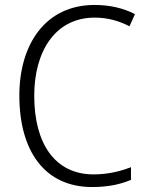

<svg xmlns="http://www.w3.org/2000/svg" viewBox="-20 -795 592 774"><path d="M362 -724C411 -724 458 -712 502 -689L524 -738C476 -763 421 -775 361 -775C163 -775 58 -616 58 -410C58 -184 162 -41 351 -41C416 -41 466 -52 508 -70V-121C466 -105 417 -92 357 -92C201 -92 118 -217 118 -409C118 -587 202 -724 362 -724Z"/></svg>

Font: Noto Sans Tamil UI SemiCondensed Light
Style: Regular
Weight: 300
Width: 4
Designer: Jelle Bosma - Monotype Design Team
Foundry: Monotype Imaging Inc.
Version: Version 2.004